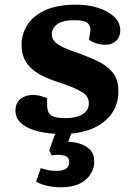

<svg xmlns="http://www.w3.org/2000/svg" viewBox="-20 -558 576 819"><path d="M239 241Q212 241 182 234.5Q152 228 134 217L154 159Q168 164 185.5 167.5Q203 171 220 171Q243 171 259 163Q275 155 275 133Q275 110 251.5 105Q228 100 201 105L190 84L215 13Q168 10 129.5 -1.5Q91 -13 68.5 -34Q46 -55 46 -85Q46 -119 67.5 -136Q89 -153 119 -153Q139 -153 155.5 -148Q172 -143 181 -139V-108Q181 -80 197 -67Q213 -54 261 -54Q303 -54 331 -70Q359 -86 359 -117Q359 -148 329.5 -165.5Q300 -183 251 -200Q205 -214 164 -233Q123 -252 97.5 -284Q72 -316 72 -370Q72 -409 94.5 -448Q117 -487 168.5 -512.5Q220 -538 307 -538Q355 -538 397 -525Q439 -512 466 -487.5Q493 -463 493 -427Q493 -401 475.5 -384Q458 -367 430 -367Q408 -367 388 -374Q368 -381 359 -390L364 -415Q370 -442 356.5 -457Q343 -472 300 -472Q247 -472 224 -454.5Q201 -437 201 -412Q201 -385 229 -367.5Q257 -350 307 -334Q348 -319 389 -301Q430 -283 457.5 -252.5Q485 -222 485 -169Q485 -93 431 -45Q377 3 284 12L271 47Q294 47 319.5 54.5Q345 62 363.5 80Q382 98 382 132Q382 176 345.5 208.5Q309 241 239 241Z"/></svg>

Font: Literata 7pt
Style: Bold Italic
Weight: 700
Italic angle: -2°
Designer: Latin by Veronika Burian and Jose Scaglione. Greek by Irene Vlachou. Cyrillic by Vera Evstafieva
Foundry: TypeTogether
Version: Version 3.002